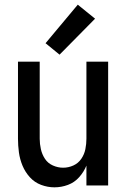

<svg xmlns="http://www.w3.org/2000/svg" viewBox="-20 -794 540 822"><path d="M213 8Q243 8 271 -2.5Q299 -13 319 -35.5Q339 -58 350 -85V0H443V-530H350V-200Q350 -178 345.5 -155.5Q341 -133 328 -114Q315 -95 294 -85.5Q273 -76 250 -76Q228 -76 206.5 -85.5Q185 -95 172.5 -114Q160 -133 155 -155.5Q150 -178 150 -200V-530H57V-200Q57 -171 61 -141.5Q65 -112 76.5 -84.5Q88 -57 108 -35Q128 -13 156 -2.5Q184 8 213 8ZM235 -560 387 -714 313 -774 175 -609Z"/></svg>

Font: Iosevka SS08 Medium
Style: Regular
Weight: 500
Monospace: yes
Designer: Belleve Invis
Foundry: Belleve Invis
Version: Version 3.4.3; ttfautohint (v1.8.3)